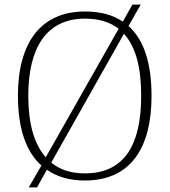

<svg xmlns="http://www.w3.org/2000/svg" viewBox="-20 -775 738 835"><path d="M160 -55 105 40H141L184 -37C227 -6 283 10 349 10C551 10 639 -135 639 -358C639 -496 608 -600 539 -662L592 -755H556L514 -681C471 -710 417 -725 350 -725C157 -725 58 -589 58 -359C58 -221 91 -117 160 -55ZM496 -650 179 -91C128 -148 103 -239 103 -358C103 -569 183 -694 350 -694C411 -694 460 -678 496 -650ZM349 -21C288 -21 240 -37 203 -68L519 -628C572 -570 594 -478 594 -358C594 -148 523 -21 349 -21Z"/></svg>

Font: Noto Serif Sinhala ExtraLight
Style: Regular
Weight: 200
Designer: Jelle Bosma - Monotype Design Team
Foundry: Monotype Imaging Inc.
Version: Version 2.007